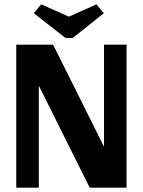

<svg xmlns="http://www.w3.org/2000/svg" viewBox="-20 -866 658 886"><path d="M55 0V-660H225L460 -189V-660H564V0H394L159 -471V0ZM282 -691 136 -805 170 -846 298 -789 425 -846 459 -805 316 -691Z"/></svg>

Font: Sansita
Style: Bold
Weight: 700
Designer: Pablo Cosgaya
Foundry: Omnibus-Type
Version: Version 1.006